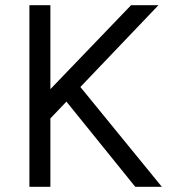

<svg xmlns="http://www.w3.org/2000/svg" viewBox="-20 -720 650 740"><path d="M117.3 -317.2 485.2 -700H590.7L151.5 -239.8ZM93.3 -700H174.2V0H93.3ZM213.7 -356 269.3 -409.8 603.8 0H501.3Z"/></svg>

Font: Oak Sans Light
Style: Regular
Weight: 400
Designer: Erik Kennedy, Walven
Foundry: Erik Kennedy, Walven
Version: Version 1.100;Glyphs 3.1.2 (3151)